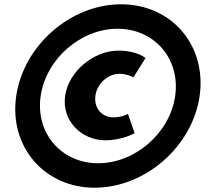

<svg xmlns="http://www.w3.org/2000/svg" viewBox="-20 -860 1006 895"><path d="M55.5 -412C21.6 -177 186 15 421 15C657 15 876.6 -177 910.5 -412C944.5 -648 780.2 -840 544.2 -840C309.2 -840 89.5 -648 55.5 -412ZM169.5 -412C194.4 -585 355.7 -726 527.7 -726C700.7 -726 821.4 -585 796.5 -412C771.7 -240 610.4 -99 437.4 -99C265.4 -99 144.7 -240 169.5 -412ZM537.5 -516C570.5 -516 602.2 -500 602.2 -500L658 -589C655.4 -592 617 -624 532 -624C419 -624 300.5 -530 283.6 -413C267.1 -298 358.8 -206 471.8 -206C548.8 -206 607.6 -239 607.6 -239C597.2 -271 586.9 -297 576.5 -329C571.1 -326 546.2 -313 508.2 -313C454.2 -313 416.6 -357 424.9 -415C433 -471 483.5 -516 537.5 -516Z"/></svg>

Font: Hussar Paneuropjskich
Style: UpCsObl
Weight: 400
Designer: Mew Too, Robert Jablonski
Foundry: Cannot Into Space Fonts
Version: Version 1